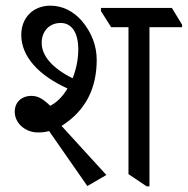

<svg xmlns="http://www.w3.org/2000/svg" viewBox="-20 -651 662 677"><path d="M288 5 355 -34 197 -207C283 -261 321 -341 321 -440C321 -488 304 -536 268 -578C240 -610 202 -631 158 -631C96 -631 55 -588 55 -528C55 -451 117 -385 218 -339C202 -312 181 -290 157 -278C131 -303 114 -313 90 -313C59 -313 32 -293 32 -257C32 -216 70 -184 113 -184C128 -184 140 -185 153 -189ZM497 6H507V-555H622V-564L586 -623H336V-612L372 -555H433V-37ZM127 -500C127 -540 153 -570 194 -570C230 -570 256 -540 256 -477C256 -443 249 -407 236 -375C160 -413 127 -457 127 -500Z"/></svg>

Font: Noto Serif Devanagari SemiCondensed
Style: Regular
Weight: 400
Width: 4
Designer: Universal Thirst, Indian Type Foundry and the Monotype Design Team
Foundry: Monotype Imaging Inc.
Version: Version 2.004